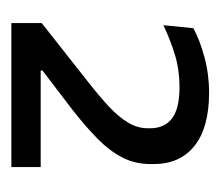

<svg xmlns="http://www.w3.org/2000/svg" viewBox="-45 -704 386 336"><g transform="rotate(90 148.0 -536.0)"><path d="M20.4 -362.9V-416L122.9 -496.8Q148.4 -516.8 166.6 -533.7Q184.7 -550.7 194.6 -567.2Q204.5 -583.7 204.5 -602.1V-605.6Q204.5 -630.7 187.4 -643.9Q170.3 -657.1 133 -657.1Q101.3 -657.1 74.5 -648.7Q47.7 -640.3 24.1 -628.9L29.3 -681.3Q48.9 -692.3 79.3 -700.6Q109.7 -708.9 142 -708.9Q203.3 -708.9 235.2 -683.4Q267.1 -658 267.1 -611.9V-606.7Q267.1 -579.3 255.6 -557.1Q244.2 -534.8 222.9 -513.9Q201.7 -492.9 171.5 -469.3L103.4 -417.3V-404.1L76.4 -414.2H272.4V-362.9Z"/></g></svg>

Font: Anek Gurmukhi Medium
Style: Regular
Weight: 500
Designer: Sarang Kulkarni (Gurmukhi), Yesha Goshar (Latin)
Foundry: Ek Type
Version: Version 1.003